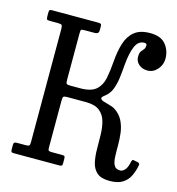

<svg xmlns="http://www.w3.org/2000/svg" viewBox="-114 -865 899 973"><g transform="rotate(15 336.0 -378.5)"><path d="M672 -105Q666.5 -75 654.2 -48.8Q642 -22.5 616.8 -6.2Q591.5 10 548.5 10Q503.5 10 481.8 -9.2Q460 -28.5 453 -60.2Q446 -92 445.8 -129.8Q445.5 -167.5 444.8 -205.2Q444 -243 435 -274.8Q426 -306.5 401.5 -325.8Q377 -345 328.5 -345H231.5Q215 -345 211.8 -340.2Q208.5 -335.5 208.5 -319V-72Q208.5 -60.5 212.5 -57.8Q216.5 -55 228.5 -55H283Q293.5 -55 296 -51.5Q298.5 -48 298.5 -37V-14.5Q298.5 -5 295 -2.5Q291.5 0 282 0H44Q34.5 0 31.5 -3.2Q28.5 -6.5 28.5 -16V-37.5Q28.5 -49 32.2 -52Q36 -55 46.5 -55H89.5Q104.5 -55 109 -58.2Q113.5 -61.5 113.5 -76.5V-671Q113.5 -687 109 -691Q104.5 -695 89 -695H46.5Q33 -695 30.8 -699.5Q28.5 -704 28.5 -717.5V-733Q28.5 -743 30.8 -746.5Q33 -750 42.5 -750H285.5Q296.5 -750 300 -747.2Q303.5 -744.5 303.5 -733V-716Q303.5 -703 297.5 -699Q291.5 -695 282.5 -695H232Q214 -695 211.2 -692Q208.5 -689 208.5 -671.5V-429Q208.5 -413.5 212 -409.2Q215.5 -405 232 -405H283.5Q341.5 -405 367.5 -428.8Q393.5 -452.5 401.2 -492.5Q409 -532.5 412.5 -581Q416.5 -635 429.8 -677Q443 -719 472.5 -743Q502 -767 554.5 -767Q611.5 -767 637 -735.5Q662.5 -704 662.5 -661Q662.5 -629 640.8 -604.5Q619 -580 589 -580Q562.5 -580 544 -595.5Q525.5 -611 525.5 -635.5Q525.5 -655.5 532 -664.2Q538.5 -673 545 -680.2Q551.5 -687.5 551.5 -702.5Q551.5 -712 538.5 -712Q507 -712 491.8 -677Q476.5 -642 471 -581Q468 -543.5 463.8 -509Q459.5 -474.5 448.5 -446.8Q437.5 -419 414 -401.5Q397.5 -389.5 400.2 -382.5Q403 -375.5 416.5 -371Q430 -366.5 446.5 -362.2Q463 -358 474.5 -352Q506 -332.5 520.8 -303.2Q535.5 -274 539.8 -240.5Q544 -207 543.8 -174.2Q543.5 -141.5 544.8 -114.5Q546 -87.5 554.8 -71.2Q563.5 -55 587 -55Q599 -55 611 -67.8Q623 -80.5 629.5 -113.5Q631 -118 633 -121.2Q635 -124.5 641 -123L661 -119Q674 -116.5 672 -105Z"/></g></svg>

Font: Besley* Narrow
Style: Regular
Weight: 400
Width: 4
Designer: Owen Earl
Foundry: indestructible type*
Version: Version 3.000; ttfautohint (v1.8.3)